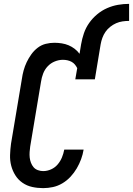

<svg xmlns="http://www.w3.org/2000/svg" viewBox="-20 -964 687 992"><path d="M203 8Q174 8 146.5 2Q119 -4 96.5 -19.5Q74 -35 59.5 -58Q45 -81 38 -107.5Q31 -134 32 -163.5Q33 -193 37 -222L93 -556Q96 -578 102 -600Q108 -622 118 -643Q128 -664 142 -683.5Q156 -703 175 -717.5Q194 -732 216.5 -737.5Q239 -743 261 -743Q280 -743 299 -740Q318 -737 334.5 -730Q351 -723 365.5 -712Q380 -701 391 -686L399 -735Q404 -764 413.5 -792Q423 -820 440.5 -845Q458 -870 482 -890Q506 -910 533.5 -922Q561 -934 589.5 -939Q618 -944 647 -944V-856Q630 -856 613 -853.5Q596 -851 580 -844Q564 -837 549.5 -825.5Q535 -814 525 -799.5Q515 -785 509 -768.5Q503 -752 500 -735L470 -554H369L379 -612Q374 -622 367 -630.5Q360 -639 350 -644.5Q340 -650 328.5 -652.5Q317 -655 305 -655Q284 -655 263 -646.5Q242 -638 226.5 -621.5Q211 -605 203 -584Q195 -563 192 -542L136 -207Q134 -193 133 -178.5Q132 -164 133.5 -150Q135 -136 140 -123Q145 -110 153.5 -100Q162 -90 175.5 -85Q189 -80 203 -80Q224 -80 244 -89Q264 -98 278 -114.5Q292 -131 300 -150.5Q308 -170 312 -191H412Q408 -166 399 -141.5Q390 -117 376.5 -94Q363 -71 344.5 -51Q326 -31 302.5 -17Q279 -3 253.5 2.5Q228 8 203 8Z"/></svg>

Font: Iosevka Curly Slab SmBdObl
Style: Regular
Weight: 600
Italic angle: -9°
Monospace: yes
Designer: Belleve Invis
Foundry: Belleve Invis
Version: Version 11.0.0; ttfautohint (v1.8.3)